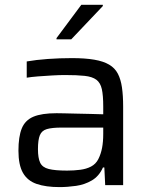

<svg xmlns="http://www.w3.org/2000/svg" viewBox="-20 -755 609 783"><path d="M222.9 8Q167 8 129.5 -4.9Q92 -17.8 73.6 -50.1Q55.2 -82.4 55.2 -140.2Q55.2 -197.8 68.8 -231.2Q82.3 -264.6 116.1 -279Q149.9 -293.3 210.6 -293.3Q221.5 -293.3 242.9 -292.8Q264.4 -292.3 292.3 -291.6Q320.2 -290.9 348.5 -290.4Q376.9 -289.9 401 -288.9V-320.7Q401 -365.9 395.3 -391.6Q389.6 -417.3 373 -429.8Q356.4 -442.2 325.5 -445.6Q294.5 -449 244.5 -449Q222.6 -449 192.7 -447.3Q162.7 -445.6 134.5 -443.4Q106.3 -441.1 89 -438.2V-504.4Q126.7 -511 174.6 -514.5Q222.5 -518 273.2 -518Q327.1 -518 364.3 -511.6Q401.5 -505.3 425.1 -491.4Q448.7 -477.5 460.7 -454.3Q472.7 -431.2 477.4 -398.2Q482.2 -365.1 482.2 -320.8V0H409L405.5 -72.1H399.9Q384.2 -36.6 354.6 -19.2Q325 -1.9 290.1 3Q255.1 8 222.9 8ZM253.4 -59.3Q281.9 -59.3 307 -62.6Q332.1 -65.8 351.3 -75.8Q370.5 -85.9 380.8 -105.7Q391.5 -127 396.2 -151.7Q401 -176.3 401 -208.9V-234.7H231.4Q192.3 -234.7 171.3 -228.6Q150.3 -222.5 142.6 -203.7Q134.8 -184.8 134.8 -146.7Q134.8 -110.5 143.8 -91.5Q152.8 -72.4 178.6 -65.9Q204.3 -59.3 253.4 -59.3ZM210.5 -594.6V-599.6L311.5 -735.3H399.3V-730.3L270.6 -594.6Z"/></svg>

Font: Saira Thin
Style: Regular
Weight: 100
Designer: Hector Gatti with collaboration of the Omnibus-Type team
Foundry: Omnibus-Type
Version: Version 1.101